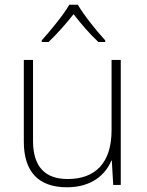

<svg xmlns="http://www.w3.org/2000/svg" viewBox="-20 -784 622 814"><path d="M310 -764H274C250 -722 194 -654 157 -613V-606H186C222 -640 262 -686 292 -724C321 -686 360 -640 397 -606H426V-613C389 -653 334 -722 310 -764ZM492 -530H453V-232C453 -92 383 -25 267 -25C172 -25 120 -76 120 -187V-530H81V-183C81 -55 144 10 264 10C368 10 427 -43 452 -103H454L460 0H492Z"/></svg>

Font: Noto Sans Thai Looped ExtraLight
Style: Regular
Weight: 200
Designer: Sasikarn Vongin, Ben Mitchell
Foundry: The Fontpad Ltd
Version: Version 1.001